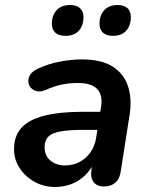

<svg xmlns="http://www.w3.org/2000/svg" viewBox="-20 -736 601 766"><path d="M200 10Q155 10 118 -10.5Q81 -31 58.5 -65Q36 -99 36 -141Q36 -193 65 -225.5Q94 -258 155 -274Q216 -290 311 -290H391L380 -218H317Q258 -218 223 -212Q188 -206 173 -191Q158 -176 158 -149Q158 -114 181.5 -95Q205 -76 239 -76Q271 -76 297 -89.5Q323 -103 341 -128.5Q359 -154 364 -189L383 -308Q391 -355 368.5 -380Q346 -405 290 -405Q257 -405 226 -398.5Q195 -392 162 -377Q143 -369 128 -372Q113 -375 103.5 -385.5Q94 -396 93 -410.5Q92 -425 101.5 -439Q111 -453 133 -463Q175 -482 220.5 -490.5Q266 -499 306 -499Q385 -499 430 -470Q475 -441 491 -391Q507 -341 497 -277L462 -54Q458 -23 440.5 -7.5Q423 8 394 8Q367 8 353.5 -9.5Q340 -27 345 -61L355 -124L362 -104Q348 -65 322.5 -39.5Q297 -14 265.5 -2Q234 10 200 10ZM430 -593Q405 -593 391 -605.5Q377 -618 377 -641Q377 -675 396 -695.5Q415 -716 449 -716Q475 -716 488.5 -703.5Q502 -691 502 -668Q502 -634 483.5 -613.5Q465 -593 430 -593ZM241 -593Q215 -593 201 -605.5Q187 -618 187 -641Q187 -675 206 -695.5Q225 -716 259 -716Q285 -716 299 -703.5Q313 -691 313 -668Q313 -634 294.5 -613.5Q276 -593 241 -593Z"/></svg>

Font: Nunito ExtraLight
Style: Italic
Weight: 200
Italic angle: -9°
Designer: Vernon Adams
Foundry: Vernon Adams
Version: Version 3.602